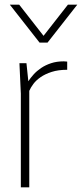

<svg xmlns="http://www.w3.org/2000/svg" viewBox="-20 -800 350 820"><path d="M105 0H69V-400L63 -530H93L101 -453Q110 -467 123.5 -482Q137 -497 155.5 -509.5Q174 -522 198 -530Q222 -538 252 -538Q256 -538 259.5 -537.5Q263 -537 267 -537V-502Q229 -502 201 -493Q173 -484 153.5 -470.5Q134 -457 122.5 -441.5Q111 -426 105 -412ZM183 -618H149L22 -780H62L166 -647L270 -780H310Z"/></svg>

Font: Tanohe Sans ExtraLight
Style: Regular
Weight: 250
Designer: Village Type and Design LLC & Cristiano Sobral
Foundry: Cooper Hewitt Smithsonian Design Museum
Version: Version 1.00;September 29, 2021;FontCreator 13.0.0.2655 64-b